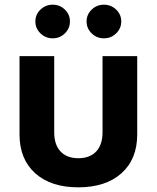

<svg xmlns="http://www.w3.org/2000/svg" viewBox="-20 -783 662 811"><path d="M310.5 8.3Q195.3 8.3 128.9 -51Q62.5 -110.4 62.5 -215.3V-545.9H209V-224.6Q209 -171.4 235.8 -143.1Q262.7 -114.7 311 -114.7Q359.4 -114.7 386.2 -143.1Q413.1 -171.4 413.1 -224.6V-545.9H559.6V-215.3Q559.6 -110.4 492.9 -51Q426.3 8.3 310.5 8.3ZM202.6 -621.1Q172.4 -621.1 150.9 -642.1Q129.4 -663.1 129.4 -692.4Q129.4 -721.7 150.9 -742.4Q172.4 -763.2 202.6 -763.2Q232.9 -763.2 254.2 -742.4Q275.4 -721.7 275.4 -692.4Q275.4 -663.1 254.2 -642.1Q232.9 -621.1 202.6 -621.1ZM418.9 -621.1Q388.7 -621.1 367.2 -642.1Q345.7 -663.1 345.7 -692.4Q345.7 -721.7 367.2 -742.4Q388.7 -763.2 418.9 -763.2Q449.2 -763.2 470.7 -742.4Q492.2 -721.7 492.2 -692.4Q492.2 -663.1 470.7 -642.1Q449.2 -621.1 418.9 -621.1Z"/></svg>

Font: Inter
Style: Bold
Weight: 700
Designer: Rasmus Andersson
Foundry: rsms
Version: Version 4.001;git-9221beed3